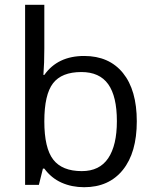

<svg xmlns="http://www.w3.org/2000/svg" viewBox="-20 -780 653 810"><path d="M335 -543.9Q440.4 -543.9 498.8 -471.9Q557.1 -399.9 557.1 -268.1Q557.1 -136.2 498.3 -63.2Q439.5 9.8 335 9.8Q282.7 9.8 239.5 -9.5Q196.3 -28.8 167 -68.8H161.1L144 0H85.9V-759.8H167V-575.2Q167 -513.2 163.1 -463.9H167Q223.6 -543.9 335 -543.9ZM323.2 -476.1Q240.2 -476.1 203.6 -428.5Q167 -380.9 167 -268.1Q167 -155.3 204.6 -106.7Q242.2 -58.1 325.2 -58.1Q399.9 -58.1 436.5 -112.5Q473.1 -167 473.1 -269Q473.1 -373.5 436.5 -424.8Q399.9 -476.1 323.2 -476.1Z"/></svg>

Font: f01722094
Style: Regular
Weight: 400
Foundry: Ascender Corporation
Version: Version 1.10